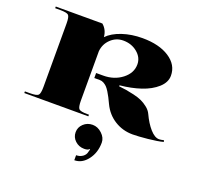

<svg xmlns="http://www.w3.org/2000/svg" viewBox="-120 -588 986 948"><g transform="rotate(20 373.5 -114.0)"><path d="M460.7 99.2Q460.7 152.1 432 189.7Q403.4 227.3 362.8 227.3V201Q382.4 201 396.9 190.8Q411.3 180.5 414.3 164.3Q415.6 156.5 418.7 152.1L415.2 149.5Q409.1 157.8 389 157.8Q361 157.8 341.3 139.4Q321.7 121.1 321.7 94.8Q321.7 68.6 341.3 50.3Q361 31.9 389 31.9Q416.1 31.9 438.4 52.9Q460.7 73.9 460.7 99.2ZM96.2 -61.2V-393.4Q96.2 -428.8 87.6 -437.3Q79.1 -445.8 43.7 -445.8H17.5V-454.5H262.2Q289.3 -431.8 292.4 -393.8Q319.5 -421.8 368 -438.2Q416.5 -454.5 473.8 -454.5Q561.6 -454.5 615.2 -419.6Q668.7 -384.6 668.7 -327.8Q668.7 -292.8 637 -264.2Q605.3 -235.6 555.7 -219Q506.1 -202.4 446.2 -196.7V-191.4Q469.4 -188.8 484.9 -186.4Q500.4 -184 526 -178.1Q551.6 -172.2 568.8 -164.3Q586.1 -156.5 603.1 -142.9Q620.2 -129.4 628.1 -111.9Q647.7 -69.5 672.6 -41.3Q697.6 -13.1 720.3 -13.1Q729.5 -13.1 745.2 -17L747.4 -8.7Q719 -0.9 668.3 4.2Q617.6 9.2 589.6 9.2Q537.2 9.2 494.5 -17.5Q451.9 -44.1 429.2 -91.8Q419.6 -111.9 414.1 -122.8Q408.7 -133.7 399.7 -148.2Q390.7 -162.6 383.5 -169.8Q376.3 -177 366.5 -182.5Q356.6 -187.9 345.7 -187.9H316.9V-214.2H354Q411.7 -214.2 452.8 -246.1Q493.9 -278 493.9 -323.4Q493.9 -359.7 463.1 -385.3Q432.3 -410.8 389 -410.8Q351.4 -410.8 323.9 -384.6Q296.3 -358.4 292.8 -319.9V-61.2Q292.8 -25.8 301.4 -17.3Q309.9 -8.7 345.3 -8.7H354V0H17.5V-8.7H43.7Q79.1 -8.7 87.6 -17.3Q96.2 -25.8 96.2 -61.2Z"/></g></svg>

Font: Wabroye
Style: Medium
Weight: 500
Designer: gluk
Foundry: gluk
Version: Version 0.14